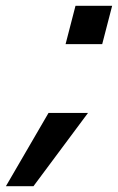

<svg xmlns="http://www.w3.org/2000/svg" viewBox="-74 -520 405 660"><path d="M311.5 -500H185.5L151.4 -368.2H277.3ZM228.5 -131.8H92.8L-53.7 120.1H41Z"/></svg>

Font: FreeUniversal
Style: BoldItalic
Weight: 700
Italic angle: -11°
Version: Version 1.001